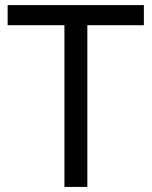

<svg xmlns="http://www.w3.org/2000/svg" viewBox="-20 -734 596 754"><path d="M323 0H233V-635H10V-714H545V-635H323Z"/></svg>

Font: Noto Sans Old Sogdian
Style: Regular
Weight: 400
Designer: Monotype Design Team
Foundry: Monotype Imaging Inc.
Version: Version 2.002; ttfautohint (v1.8.4.7-5d5b)